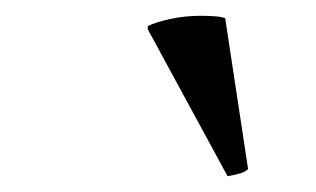

<svg xmlns="http://www.w3.org/2000/svg" viewBox="-20 -766 400 243"><path d="M167 -729V-733Q177 -738 195.5 -742Q214 -746 234 -746Q242 -746 250.5 -745.5Q259 -745 265 -743L294 -552Q290 -548 282 -546Q274 -544 268 -543Z"/></svg>

Font: Tiro Gurmukhi
Style: Italic
Weight: 400
Italic angle: -11°
Designer: Gurmukhi: John Hudson & Fiona Ross, assisted by Paul Hanslow. Latin: John Hudson with Paul Hanslow, assisted by Kaja Soj
Foundry: Tiro Typeworks Ltd.
Version: Version 1.52